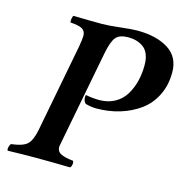

<svg xmlns="http://www.w3.org/2000/svg" viewBox="-99 -751 819 846"><g transform="rotate(15 310.5 -327.5)"><path d="M311 -523.9 225.1 -77.1Q223.1 -53.2 242.4 -43.2Q261.7 -33.2 298.8 -29.8Q303.7 -24.4 301.5 -12.7Q299.3 -1 293.9 2Q215.8 0 137.2 0Q85.9 0 9.8 2Q6.3 -3.4 8.8 -13.9Q11.2 -24.4 16.1 -29.8Q68.4 -35.6 88.4 -53.7Q108.4 -71.8 118.2 -122.1L194.8 -522Q201.2 -557.6 201.2 -573.2Q201.2 -594.2 185.3 -603.8Q169.4 -613.3 130.9 -615.2Q128.9 -622.1 130.9 -632.8Q132.8 -643.6 136.2 -647Q204.6 -645 268.1 -645Q293.9 -645 347.7 -651.1Q401.4 -657.2 423.8 -657.2Q513.2 -657.2 567.1 -623Q621.1 -588.9 621.1 -518.1Q621.1 -459.5 597.7 -412.8Q574.2 -366.2 534.4 -337.6Q494.6 -309.1 444.6 -293.9Q394.5 -278.8 338.9 -278.8Q314.5 -278.8 289.1 -286.1Q274.4 -299.3 278.8 -324.2Q313 -317.9 340.8 -317.9Q381.3 -317.9 412.1 -335Q442.9 -352.1 460.4 -381.3Q478 -410.6 486.6 -445.1Q495.1 -479.5 495.1 -518.1Q495.1 -546.9 486.6 -567.4Q478 -587.9 462.9 -598.4Q447.8 -608.9 431.2 -613.5Q414.6 -618.2 394 -618.2Q355 -618.2 338.4 -598.6Q321.8 -579.1 311 -523.9Z"/></g></svg>

Font: Common Serif SemiBold
Style: Italic
Weight: 600
Italic angle: -12°
Designer: Philipp H. Poll, Khaled Hosny
Foundry: Stefan Peev, Context Ltd.
Version: Version 1.026